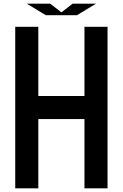

<svg xmlns="http://www.w3.org/2000/svg" viewBox="-20 -1020 665 1040"><path d="M187.5 0H62.5V-875H187.5V-500H437.5V-875H562.5V0H437.5V-375H187.5ZM228.5 -937.5 125 -1000H252L312.5 -953.1L373.5 -1000H500L396.5 -937.5Z"/></svg>

Font: Oldtimer
Style: Regular
Weight: 400
Designer: GGBotNet
Foundry: GGBotNet
Version: 1.00